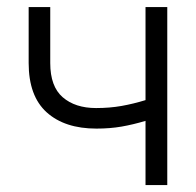

<svg xmlns="http://www.w3.org/2000/svg" viewBox="-20 -536 567 556"><path d="M259.3 -163.6Q167.5 -163.6 115.2 -210.7Q63 -257.8 63 -353.5V-515.6H125.5V-353.5Q125.5 -285.6 161.6 -254.4Q197.8 -223.1 258.3 -223.1Q297.4 -223.1 332 -229.2Q366.7 -235.4 401.4 -246.1V-515.6H464.4V0H401.4V-186Q365.7 -175.3 332 -169.4Q298.3 -163.6 259.3 -163.6Z"/></svg>

Font: Inter Display Light
Style: Regular
Weight: 300
Designer: Rasmus Andersson
Foundry: rsms
Version: Version 4.000;git-a52131595